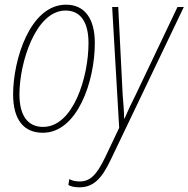

<svg xmlns="http://www.w3.org/2000/svg" viewBox="-20 -557 805 820"><path d="M163 10C310 10 385 -209 385 -373C385 -480 340 -537 262 -537C108 -537 36 -301 36 -154C36 -45 82 10 163 10ZM319 243C379 243 415 206 454 123L765 -527H738L559 -151C542 -118 525 -81 512 -51H510C510 -80 507 -116 504 -150L485 -527H459L489 -11L430 113C394 189 365 218 321 218C301 218 288 214 276 208L272 233C282 239 297 243 319 243ZM164 -15C98 -15 63 -64 63 -154C63 -289 132 -512 260 -512C325 -512 358 -461 358 -373C358 -228 293 -15 164 -15Z"/></svg>

Font: Noto Sans Condensed Thin
Style: Italic
Weight: 100
Width: 3
Italic angle: -12°
Designer: Monotype Design Team
Foundry: Monotype Imaging Inc.
Version: Version 2.013